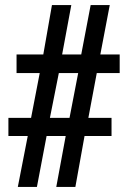

<svg xmlns="http://www.w3.org/2000/svg" viewBox="-20 -734 502 754"><path d="M50 0H125L163 -200H238L201 0H276L312 -200H418V-271H327L360 -447H450V-520H374L411 -714H336L299 -520H224L260 -714H184L150 -520H45V-447H136L102 -271H13V-200H89ZM176 -271 211 -447H287L253 -271Z"/></svg>

Font: Noto Serif Georgian ExtraCondensed ExtraBold
Style: Regular
Weight: 800
Width: 2
Designer: Monotype Design Team, Akaki Razmadze
Foundry: Google LLC
Version: Version 2.003